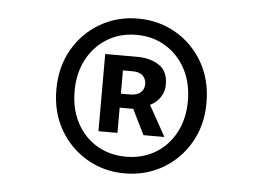

<svg xmlns="http://www.w3.org/2000/svg" viewBox="-38 -761 676 493"><g transform="rotate(5 300.0 -514.5)"><path d="M299 -315Q246 -315 202 -340.5Q158 -366 132 -411Q106 -456 106 -514Q106 -573 132 -618Q158 -663 202 -688.5Q246 -714 299 -714Q353 -714 397 -688.5Q441 -663 467 -618Q493 -573 493 -514Q493 -456 467 -411Q441 -366 397 -340.5Q353 -315 299 -315ZM299 -358Q341 -358 374 -377.5Q407 -397 426 -432.5Q445 -468 445 -514Q445 -561 426 -596.5Q407 -632 374 -652Q341 -672 299 -672Q257 -672 224 -652Q191 -632 172 -596.5Q153 -561 153 -514Q153 -468 172 -432.5Q191 -397 224 -377.5Q257 -358 299 -358ZM223 -417V-616H305Q339 -616 362 -601Q385 -586 385 -551Q385 -534 375.5 -519Q366 -504 349 -496L393 -417H339L307 -482H272V-417ZM272 -518H295Q313 -518 322.5 -526Q332 -534 332 -548Q332 -561 323.5 -569.5Q315 -578 297 -578H272Z"/></g></svg>

Font: Source Code Pro SemiBold
Style: Regular
Weight: 600
Monospace: yes
Designer: Paul D. Hunt, Teo Tuominen
Foundry: Adobe Systems Incorporated
Version: Version 1.018;hotconv 1.0.116;makeotfexe 2.5.65601